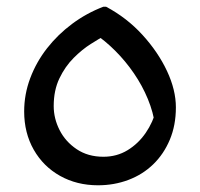

<svg xmlns="http://www.w3.org/2000/svg" viewBox="-20 -544 596 572"><path d="M52 -212Q52 -263 70 -311Q88 -359 120 -400Q152 -441 195 -473Q238 -505 288 -524H296Q358 -491 404.5 -440Q451 -389 477.5 -332.5Q504 -276 504 -224Q504 -171 486 -128Q468 -85 436.5 -54.5Q405 -24 362.5 -8Q320 8 272 8Q209 8 159 -20Q109 -48 80.5 -98Q52 -148 52 -212ZM140 -228Q140 -191 157.5 -156.5Q175 -122 208.5 -99.5Q242 -77 288 -77Q328 -77 360 -96.5Q392 -116 414 -148Q436 -180 446 -219L442 -170Q437 -209 420.5 -249Q404 -289 379 -325.5Q354 -362 323.5 -392.5Q293 -423 260 -445L292 -438Q276 -429 250.5 -413Q225 -397 199.5 -371.5Q174 -346 157 -310.5Q140 -275 140 -228Z"/></svg>

Font: Kufam
Style: Italic
Weight: 400
Italic angle: -11°
Designer: Artur Schmal
Foundry: Original Type
Version: Version 1.301; ttfautohint (v1.8.3)